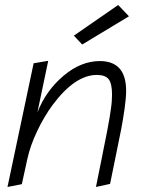

<svg xmlns="http://www.w3.org/2000/svg" viewBox="-20 -744 576 764"><path d="M273.9 -602.1 307.1 -566.9 493.2 -679.2 450.2 -724.1ZM171.9 -502 113.8 -492.2 9.8 0 66.9 -11.2 88.9 -111.8Q100.1 -163.6 127.7 -221.9Q155.3 -280.3 189.9 -327.1Q278.8 -445.8 365.2 -445.8Q399.4 -445.8 412.6 -428.5Q425.8 -411.1 425.8 -367.2Q425.8 -355 424.8 -341.1Q423.8 -327.1 421.1 -309.1Q418.5 -291 416.3 -277.1Q414.1 -263.2 409.4 -238.5Q404.8 -213.9 402.1 -200.4Q399.4 -187 393.3 -157Q387.2 -127 384.8 -113.8L361.8 0L418 -12.2L439 -115.2Q456.1 -197.3 462.6 -231.7Q469.2 -266.1 475.6 -310.3Q481.9 -354.5 481.9 -382.8Q481.9 -501 377 -501Q302.2 -501 232.7 -442.4Q163.1 -383.8 128.9 -296.9Z"/></svg>

Font: Comic Neue Angular
Style: Italic
Weight: 400
Italic angle: -12°
Designer: Craig Rozynski
Foundry: Craig Rozynski
Version: Version 2.003